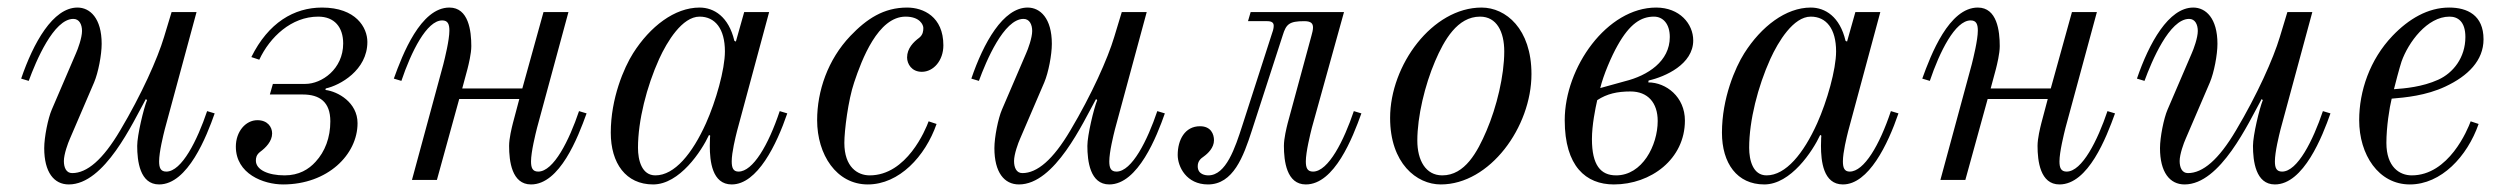

<svg xmlns="http://www.w3.org/2000/svg" viewBox="-20 -476 6620 508"><path d="M36 -268 56 -262C75 -314 122 -426 174 -426C190 -426 197 -411 197 -394C197 -376 186 -346 181 -335L117 -186C107 -163 97 -113 97 -84C97 -20 123 12 162 12C257 12 331 -151 366 -214L369 -211C360 -189 343 -118 343 -90C343 -50 350 12 401 12C477 12 527 -116 548 -176L528 -182C502 -105 461 -22 420 -22C405 -22 401 -32 401 -49C401 -74 412 -118 416 -134L500 -444H434L414 -378C397 -321 354 -225 298 -131C252 -53 210 -18 171 -18C155 -18 149 -33 149 -50C149 -68 160 -98 165 -109L229 -258C240 -284 249 -331 249 -360C249 -428 218 -456 185 -456C120 -456 68 -362 36 -268Z M604 -88C604 -16 677 12 729 12C847 12 926 -67 926 -150C926 -205 874 -234 841 -238L842 -242C879 -250 952 -290 952 -365C952 -403 922 -456 832 -456C758 -456 690 -416 645 -325L666 -318C694 -378 751 -432 822 -432C865 -432 888 -404 888 -361C888 -293 831 -254 788 -254H702L694 -226H781C826 -226 854 -206 854 -155C854 -112 840 -75 815 -48C797 -28 771 -12 733 -12C689 -12 657 -27 657 -51C657 -58 658 -66 668 -74C683 -85 700 -102 700 -123C700 -140 688 -158 661 -158C630 -158 604 -128 604 -88Z M1022 -268 1042 -262C1068 -339 1109 -422 1150 -422C1165 -422 1169 -412 1169 -395C1169 -370 1157 -322 1153 -306L1070 0H1136L1195 -214H1354L1337 -150C1334 -138 1327 -110 1327 -90C1327 -50 1334 12 1385 12C1461 12 1509 -112 1532 -176L1512 -182C1486 -105 1445 -22 1404 -22C1389 -22 1385 -32 1385 -49C1385 -74 1397 -122 1401 -138L1484 -444H1418L1362 -242H1203L1217 -294C1220 -306 1227 -334 1227 -354C1227 -394 1220 -456 1169 -456C1093 -456 1045 -332 1022 -268Z M1596 -125C1596 -44 1636 12 1708 12C1778 12 1836 -76 1856 -119L1859 -117C1859 -117 1858 -110 1858 -90C1858 -50 1864 12 1916 12C1984 12 2035 -94 2063 -176L2043 -182C2013 -92 1972 -22 1934 -22C1920 -22 1916 -32 1916 -49C1916 -73 1926 -113 1930 -129L2015 -444H1949L1927 -366L1923 -368C1908 -432 1869 -456 1831 -456C1765 -456 1700 -406 1655 -335C1631 -297 1596 -216 1596 -125ZM1668 -85C1668 -157 1691 -247 1724 -320C1745 -366 1785 -432 1831 -432C1872 -432 1898 -400 1898 -340C1898 -292 1874 -208 1848 -150C1812 -70 1765 -12 1714 -12C1678 -12 1668 -52 1668 -85Z M2142 -158C2142 -67 2193 12 2276 12C2359 12 2428 -62 2458 -148L2437 -155C2429 -133 2379 -12 2281 -12C2249 -12 2214 -34 2214 -98C2214 -130 2224 -211 2240 -258C2260 -318 2303 -432 2376 -432C2414 -432 2423 -410 2423 -402C2423 -394 2422 -384 2412 -376C2397 -365 2380 -348 2380 -324C2380 -307 2392 -286 2419 -286C2450 -286 2476 -316 2476 -356C2476 -432 2423 -456 2380 -456C2318 -456 2273 -426 2230 -381C2170 -318 2142 -235 2142 -158Z M2550 -268 2570 -262C2589 -314 2636 -426 2688 -426C2704 -426 2711 -411 2711 -394C2711 -376 2700 -346 2695 -335L2631 -186C2621 -163 2611 -113 2611 -84C2611 -20 2637 12 2676 12C2771 12 2845 -151 2880 -214L2883 -211C2874 -189 2857 -118 2857 -90C2857 -50 2864 12 2915 12C2991 12 3041 -116 3062 -176L3042 -182C3016 -105 2975 -22 2934 -22C2919 -22 2915 -32 2915 -49C2915 -74 2926 -118 2930 -134L3014 -444H2948L2928 -378C2911 -321 2868 -225 2812 -131C2766 -53 2724 -18 2685 -18C2669 -18 2663 -33 2663 -50C2663 -68 2674 -98 2679 -109L2743 -258C2754 -284 2763 -331 2763 -360C2763 -428 2732 -456 2699 -456C2634 -456 2582 -362 2550 -268Z M3096 -66C3096 -35 3119 12 3176 12C3243 12 3270 -62 3292 -130L3374 -383C3383 -412 3391 -420 3431 -420C3450 -420 3454 -413 3454 -403C3454 -397 3452 -389 3450 -382L3387 -150C3384 -138 3377 -110 3377 -90C3377 -50 3384 12 3435 12C3511 12 3559 -112 3582 -176L3562 -182C3536 -105 3495 -22 3454 -22C3439 -22 3435 -32 3435 -49C3435 -74 3447 -122 3451 -138L3536 -444H3289L3282 -420H3333C3346 -420 3350 -415 3350 -408C3350 -403 3349 -397 3346 -389L3267 -144C3248 -85 3224 -12 3177 -12C3170 -12 3149 -14 3149 -36C3149 -49 3156 -56 3165 -62C3176 -70 3192 -85 3192 -105C3192 -121 3184 -142 3155 -142C3115 -142 3096 -106 3096 -66Z M3730 -104C3730 -168 3750 -251 3777 -314C3801 -370 3836 -432 3896 -432C3940 -432 3960 -392 3960 -340C3960 -276 3940 -193 3913 -130C3889 -74 3856 -12 3796 -12C3752 -12 3730 -52 3730 -104ZM3658 -164C3658 -44 3728 12 3792 12C3922 12 4032 -140 4032 -280C4032 -400 3964 -456 3900 -456C3770 -456 3658 -304 3658 -164Z M4214 -243C4222 -277 4244 -328 4260 -356C4292 -413 4322 -432 4356 -432C4380 -432 4398 -413 4398 -378C4398 -314 4340 -276 4279 -261ZM4192 -108C4192 -145 4201 -189 4206 -211C4232 -228 4259 -234 4294 -234C4340 -234 4366 -204 4366 -156C4366 -91 4325 -12 4256 -12C4215 -12 4192 -39 4192 -108ZM4120 -158C4120 -36 4176 12 4250 12C4348 12 4438 -55 4438 -157C4438 -220 4388 -258 4341 -258L4342 -263C4386 -273 4460 -306 4460 -369C4460 -413 4424 -456 4362 -456C4232 -456 4120 -298 4120 -158Z M4536 -125C4536 -44 4576 12 4648 12C4718 12 4776 -76 4796 -119L4799 -117C4799 -117 4798 -110 4798 -90C4798 -50 4804 12 4856 12C4924 12 4975 -94 5003 -176L4983 -182C4953 -92 4912 -22 4874 -22C4860 -22 4856 -32 4856 -49C4856 -73 4866 -113 4870 -129L4955 -444H4889L4867 -366L4863 -368C4848 -432 4809 -456 4771 -456C4705 -456 4640 -406 4595 -335C4571 -297 4536 -216 4536 -125ZM4608 -85C4608 -157 4631 -247 4664 -320C4685 -366 4725 -432 4771 -432C4812 -432 4838 -400 4838 -340C4838 -292 4814 -208 4788 -150C4752 -70 4705 -12 4654 -12C4618 -12 4608 -52 4608 -85Z M5066 -268 5086 -262C5112 -339 5153 -422 5194 -422C5209 -422 5213 -412 5213 -395C5213 -370 5201 -322 5197 -306L5114 0H5180L5239 -214H5398L5381 -150C5378 -138 5371 -110 5371 -90C5371 -50 5378 12 5429 12C5505 12 5553 -112 5576 -176L5556 -182C5530 -105 5489 -22 5448 -22C5433 -22 5429 -32 5429 -49C5429 -74 5441 -122 5445 -138L5528 -444H5462L5406 -242H5247L5261 -294C5264 -306 5271 -334 5271 -354C5271 -394 5264 -456 5213 -456C5137 -456 5089 -332 5066 -268Z M5634 -268 5654 -262C5673 -314 5720 -426 5772 -426C5788 -426 5795 -411 5795 -394C5795 -376 5784 -346 5779 -335L5715 -186C5705 -163 5695 -113 5695 -84C5695 -20 5721 12 5760 12C5855 12 5929 -151 5964 -214L5967 -211C5958 -189 5941 -118 5941 -90C5941 -50 5948 12 5999 12C6075 12 6125 -116 6146 -176L6126 -182C6100 -105 6059 -22 6018 -22C6003 -22 5999 -32 5999 -49C5999 -74 6010 -118 6014 -134L6098 -444H6032L6012 -378C5995 -321 5952 -225 5896 -131C5850 -53 5808 -18 5769 -18C5753 -18 5747 -33 5747 -50C5747 -68 5758 -98 5763 -109L5827 -258C5838 -284 5847 -331 5847 -360C5847 -428 5816 -456 5783 -456C5718 -456 5666 -362 5634 -268Z M6222 -158C6222 -67 6273 12 6356 12C6439 12 6508 -62 6538 -148L6517 -155C6509 -133 6459 -12 6361 -12C6329 -12 6294 -34 6294 -98C6294 -140 6302 -191 6308 -215C6344 -218 6399 -223 6450 -247C6510 -275 6551 -316 6551 -372C6551 -436 6508 -456 6460 -456C6404 -456 6353 -426 6310 -381C6250 -318 6222 -235 6222 -158ZM6314 -240C6316 -249 6329 -298 6334 -313C6352 -364 6402 -432 6461 -432C6483 -432 6503 -419 6503 -378C6503 -324 6471 -283 6431 -265C6389 -246 6343 -242 6314 -240Z"/></svg>

Font: Old Standard
Style: Italic
Weight: 400
Italic angle: -15.2°
Designer: Alexey Kryukov <alexios@thessalonica.org.ru>
Version: Version 2.0